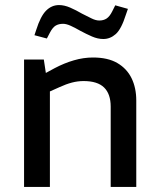

<svg xmlns="http://www.w3.org/2000/svg" viewBox="-20 -738 626 758"><path d="M75 0V-503H153L161 -450L196 -469Q234 -489 272 -500Q310 -511 347 -511Q406 -511 443.5 -489Q481 -467 499.5 -429Q518 -391 518 -341V0H417V-317Q417 -367 391 -392.5Q365 -418 310 -418Q287 -418 264 -412Q241 -406 215 -394L177 -377V0ZM165 -586 116 -599 123 -620Q140 -674 162 -696Q184 -718 213 -718Q234 -718 257 -708Q280 -698 304 -684Q324 -674 341 -665.5Q358 -657 372 -657Q389 -657 401 -665Q413 -673 423 -693L435 -717L485 -703L477 -680Q459 -623 437 -603.5Q415 -584 388 -584Q366 -584 343 -594Q320 -604 296 -617Q277 -628 259.5 -636Q242 -644 229 -644Q212 -644 200 -637Q188 -630 177 -609Z"/></svg>

Font: REM
Style: Regular
Weight: 400
Designer: Octavio Pardo
Foundry: Ashler Design
Version: Version 1.005;gftools[0.9.28]